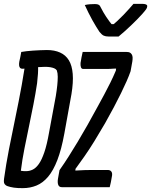

<svg xmlns="http://www.w3.org/2000/svg" viewBox="-23 -969 782 994"><path d="M591 -780Q584 -780 574 -780Q564 -780 554.5 -780Q545 -780 538 -780Q524 -780 514 -784.5Q504 -789 492 -804Q484 -816 474.5 -831.5Q465 -847 455 -865Q445 -883 435 -903Q425 -923 416 -943Q429 -946 442 -947Q455 -948 469 -948Q482 -948 488.5 -944Q495 -940 500 -928Q511 -906 527 -881.5Q543 -857 568 -827L532 -844Q547 -844 562 -844Q577 -844 591 -844L545 -826Q587 -861 616.5 -892Q646 -923 668 -949H714Q724 -949 730 -947Q736 -945 738 -942Q740 -939 739 -935Q739 -929 733.5 -921Q728 -913 712 -895Q701 -883 686.5 -868Q672 -853 655.5 -837.5Q639 -822 622.5 -807Q606 -792 591 -780ZM220 -710Q259 -710 288 -697Q317 -684 333.5 -657Q350 -630 353.5 -586.5Q357 -543 347 -482L310 -277Q295 -195 274 -140.5Q253 -86 226 -54Q199 -22 166 -8.5Q133 5 95 5Q82 5 70.5 4.5Q59 4 49 2.5Q39 1 31 -1Q23 -3 17 -5Q11 -7 7 -10Q0 -15 -2 -22.5Q-4 -30 -2 -44Q8 -117 23.5 -196.5Q39 -276 56.5 -359.5Q74 -443 89.5 -528.5Q105 -614 116 -700L187 -650L174 -629Q175 -609 173.5 -586.5Q172 -564 169 -538Q161 -484 150 -428Q139 -372 127 -314.5Q115 -257 103.5 -199.5Q92 -142 85 -85Q88 -85 92 -84Q96 -83 101.5 -83Q107 -83 113 -83Q130 -83 146.5 -91Q163 -99 178 -120Q193 -141 206.5 -180.5Q220 -220 231 -283L266 -472Q271 -503 273.5 -527.5Q276 -552 276 -571.5Q276 -591 271 -605Q266 -612 257.5 -615.5Q249 -619 237.5 -621Q226 -623 210 -623Q194 -623 176.5 -621.5Q159 -620 143.5 -618Q128 -616 115 -614.5Q102 -613 93 -613Q85 -613 81 -617.5Q77 -622 76 -630Q75 -638 77 -650Q80 -663 82.5 -675.5Q85 -688 87 -700Q99 -702 114.5 -704Q130 -706 148 -707Q166 -708 184.5 -709Q203 -710 220 -710ZM545 0H297Q283 0 278.5 -12Q274 -24 277 -43L285 -88Q309 -122 332.5 -159Q356 -196 380 -236Q404 -276 429.5 -321Q455 -366 482 -416Q499 -447 516 -478.5Q533 -510 548.5 -541.5Q564 -573 577 -604L578 -614Q571 -614 563.5 -613.5Q556 -613 548 -612.5Q540 -612 531.5 -612Q523 -612 514 -612H408Q399 -612 396 -621Q393 -630 394 -643Q396 -658 399 -672Q402 -686 405 -700H633Q643 -700 649 -697Q655 -694 659 -687.5Q663 -681 663.5 -672Q664 -663 662 -650L653 -600Q645 -577 632.5 -548.5Q620 -520 603.5 -486.5Q587 -453 566.5 -414Q546 -375 521 -331Q492 -281 465.5 -238Q439 -195 414.5 -160Q390 -125 368 -95L367 -86Q396 -88 417.5 -88.5Q439 -89 458 -89H535Q548 -89 554 -80Q560 -71 556 -54Q554 -40 551 -26Q548 -12 545 0Z"/></svg>

Font: Rec Mono Semicasual
Style: Italic
Weight: 400
Italic angle: -10°
Version: Version 1.085; ttfautohint (v1.8.4.7-5d5b)